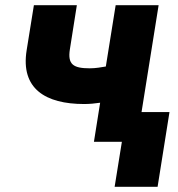

<svg xmlns="http://www.w3.org/2000/svg" viewBox="-20 -548 686 742"><path d="M83 -354C59 -205 156 -146 305 -146C326 -146 347 -148 367 -151L343 0H451L423 174H589L635 -115H527L593 -528H427L389 -291C371 -288 350 -284 327 -284C263 -284 241 -299 250 -357L277 -528H111Z"/></svg>

Font: Asimov Pro
Style: UltObl
Weight: 900
Designer: Google
Version: Version 2.000980; 2014